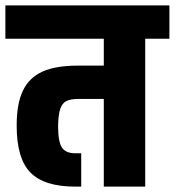

<svg xmlns="http://www.w3.org/2000/svg" viewBox="-30 -694 650 714"><path d="M600 -674V-550H510V0H356V-326H260Q232 -326 216.5 -318Q201 -310 194 -289Q187 -268 186 -227Q186 -166 200.5 -145Q215 -124 250 -124H272V0H250Q135 0 83.5 -52Q32 -104 32 -227Q32 -309 55.5 -357.5Q79 -406 128.5 -428Q178 -450 260 -450H356V-550H-10V-674Z"/></svg>

Font: Biryani Black
Style: Regular
Weight: 900
Designer: Dan Reynolds and Mathieu Reguer
Foundry: Dan Reynolds and Mathieu Reguer
Version: Version 1.004; ttfautohint (v1.1) -l 5 -r 5 -G 72 -x 0 -D la